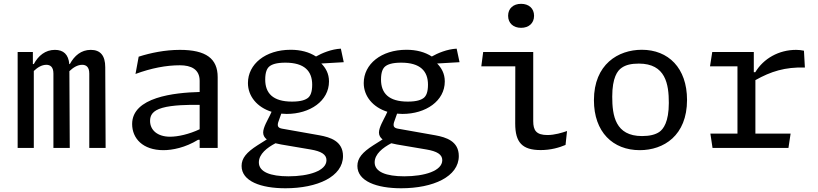

<svg xmlns="http://www.w3.org/2000/svg" viewBox="-20 -792 4380 1028"><path d="M353.5 0 351.5 -411C372 -430.5 395 -445 420 -445C440 -445 458 -435 458 -398V0H545.5L543.5 -432C543.5 -495 517 -525 466 -525C414.5 -525 378 -493.5 354 -449H351C346.5 -500.5 320 -525 274 -525C222.5 -525 185 -493.5 161 -449H156V-513.5H74.5V0H161V-412C181 -431 203.5 -445 228 -445C248 -445 266 -435 266 -398V0Z M1145.5 0V-379C1145.5 -478 1083.5 -525 943 -525C863.5 -525 784.5 -508.5 722.5 -488.5L705.5 -396C790.5 -427.5 870.5 -442.5 943 -442.5C1003.5 -442.5 1049 -421 1049 -359V-299.5C913.5 -296 687.5 -272 687.5 -128C687.5 -50.5 745 12 855 12C903 12 972 -1.5 1040.5 -43.5H1049V0ZM783.5 -144.5C783.5 -174.5 796.5 -199.5 849 -214.5C902.5 -230 990 -231.5 1049 -230.5V-100C993 -73.5 933 -60 890.5 -60C823 -60 783.5 -95.5 783.5 -144.5Z M1514.5 -182C1640 -182 1741.5 -251.5 1741.5 -356C1741.5 -399 1723 -429 1700.5 -452L1820.5 -459L1805 -531.5C1754 -529 1702.5 -507 1672 -489.5C1634.5 -513.5 1589.5 -525.5 1536 -525.5C1401 -525.5 1307.5 -448.5 1307.5 -347.5C1307.5 -276.5 1357 -217.5 1434 -193.5L1425.5 -175C1414 -151 1389 -110 1389 -82.5C1389 -68 1395.5 -55.5 1408.5 -45.5L1358.5 -14C1300 23.5 1273.5 55 1273.5 96.5C1273.5 178 1376 216 1508 216C1680 216 1816.5 153.5 1816.5 43.5C1816.5 -36.5 1748 -57 1691.5 -67.5L1491 -103C1471.5 -106.5 1463 -114 1469.5 -137L1486 -183.5C1495 -182.5 1504.5 -182 1514.5 -182ZM1651.5 -338.5C1651.5 -299 1642 -278.5 1629 -268C1615.5 -257.5 1592 -248 1543.5 -248C1440.5 -248 1400 -293.5 1400 -366C1400 -405.5 1409.5 -426 1422.5 -436.5C1435.5 -447 1459.5 -456.5 1508 -456.5C1610.5 -456.5 1651.5 -411 1651.5 -338.5ZM1366 77.5C1366 32.5 1410 -1.5 1455 -25C1464 -22.5 1474 -20.5 1485 -18.5L1644 8.5C1699 18 1728 34.5 1728 65.5C1728 123 1633 152 1524.5 152C1427.5 152 1366 128.5 1366 77.5Z M2134.5 -182C2260 -182 2361.5 -251.5 2361.5 -356C2361.5 -399 2343 -429 2320.5 -452L2440.5 -459L2425 -531.5C2374 -529 2322.5 -507 2292 -489.5C2254.5 -513.5 2209.5 -525.5 2156 -525.5C2021 -525.5 1927.5 -448.5 1927.5 -347.5C1927.5 -276.5 1977 -217.5 2054 -193.5L2045.5 -175C2034 -151 2009 -110 2009 -82.5C2009 -68 2015.5 -55.5 2028.5 -45.5L1978.5 -14C1920 23.5 1893.5 55 1893.5 96.5C1893.5 178 1996 216 2128 216C2300 216 2436.5 153.5 2436.5 43.5C2436.5 -36.5 2368 -57 2311.5 -67.5L2111 -103C2091.5 -106.5 2083 -114 2089.5 -137L2106 -183.5C2115 -182.5 2124.5 -182 2134.5 -182ZM2271.5 -338.5C2271.5 -299 2262 -278.5 2249 -268C2235.5 -257.5 2212 -248 2163.5 -248C2060.5 -248 2020 -293.5 2020 -366C2020 -405.5 2029.5 -426 2042.5 -436.5C2055.5 -447 2079.5 -456.5 2128 -456.5C2230.5 -456.5 2271.5 -411 2271.5 -338.5ZM1986 77.5C1986 32.5 2030 -1.5 2075 -25C2084 -22.5 2094 -20.5 2105 -18.5L2264 8.5C2319 18 2348 34.5 2348 65.5C2348 123 2253 152 2144.5 152C2047.5 152 1986 128.5 1986 77.5Z M2738.5 -130.5C2738.5 -29.5 2776 11.5 2875 11.5C2929.5 11.5 2975 -2 3008 -16L3016 -90.5C2990.5 -81.5 2949 -69 2911.5 -69C2850.5 -69 2835 -94.5 2835 -143.5V-513.5H2567L2557 -437H2739ZM2770 -643C2811 -643 2839.5 -667.5 2839.5 -707.5C2839.5 -747.5 2811 -771.5 2770 -771.5C2729 -771.5 2700.5 -747.5 2700.5 -707.5C2700.5 -667.5 2729 -643 2770 -643Z M3405.5 12C3533.5 12 3658.5 -66 3658.5 -257C3658.5 -428.5 3558 -525.5 3416.5 -525.5C3290 -525.5 3160 -448 3160 -255.5C3160 -85 3261.5 12 3405.5 12ZM3417.5 -63.5C3274.5 -63.5 3258 -173 3258 -274.5C3258 -376.5 3286 -414 3308.5 -429C3330.5 -444.5 3359.5 -451.5 3400.5 -451.5C3544 -451.5 3561 -341.5 3561 -241C3561 -138.5 3531.5 -100.5 3510 -85.5C3488.5 -71 3458.5 -63.5 3417.5 -63.5Z M4016 -513.5H3793.5L3781.5 -437H3928.5V-76.5H3783.5L3795 0H4201.5L4213 -76.5H4024.5V-363C4107.5 -409.5 4182.5 -433.5 4289.5 -430.5L4284.5 -520.5C4270.5 -523.5 4257 -525 4242.5 -525C4150 -525 4068.5 -479 4024 -405.5H4016Z"/></svg>

Font: Monaspace Argon
Style: Regular
Weight: 400
Designer: Riley Cran & the Lettermatic Team
Foundry: Lettermatic
Version: Version 1.200 (Monaspace Argon)